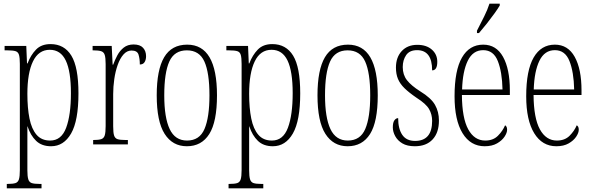

<svg xmlns="http://www.w3.org/2000/svg" viewBox="-20 -786 3227 1045"><path d="M17 239V215H22Q50 215 64 210.5Q78 206 83 190Q88 174 88 140V-438Q88 -471 83.5 -487Q79 -503 64.5 -507.5Q50 -512 19 -512H5V-536H123L127 -441H130Q147 -486 176 -516Q205 -546 255 -546Q330 -546 368.5 -483Q407 -420 407 -278Q407 -129 367 -59.5Q327 10 258 10Q207 10 176.5 -19.5Q146 -49 130 -98H129Q129 -78 129 -48Q129 -18 129 18V141Q129 174 134 190Q139 206 153 210.5Q167 215 194 215H206V239ZM253 -21Q314 -21 340 -90.5Q366 -160 366 -279Q366 -398 338 -456.5Q310 -515 251 -515Q190 -515 159.5 -452Q129 -389 129 -275Q129 -198 140.5 -141Q152 -84 179 -52.5Q206 -21 253 -21Z M487 0V-24H489Q516 -24 530.5 -28.5Q545 -33 550 -49Q555 -65 555 -100V-437Q555 -471 550 -487Q545 -503 530 -507.5Q515 -512 487 -512H484V-536H588L593 -434H596Q605 -459 618.5 -484.5Q632 -510 653.5 -527Q675 -544 707 -544Q742 -544 758.5 -526Q775 -508 775 -480Q775 -461 767 -448Q759 -435 741 -435Q741 -466 734 -488.5Q727 -511 696 -511Q671 -511 652 -489.5Q633 -468 620.5 -432.5Q608 -397 602 -355.5Q596 -314 596 -274V-99Q596 -64 601 -48.5Q606 -33 620 -28.5Q634 -24 663 -24H676V0Z M997 10Q919 10 876 -57.5Q833 -125 833 -267Q833 -406 873.5 -474.5Q914 -543 999 -543Q1161 -543 1161 -267Q1161 -123 1119 -56.5Q1077 10 997 10ZM998 -21Q1066 -21 1093 -84Q1120 -147 1120 -267Q1120 -390 1092.5 -451Q1065 -512 997 -512Q929 -512 901.5 -451Q874 -390 874 -267Q874 -146 903.5 -83.5Q933 -21 998 -21Z M1224 239V215H1229Q1257 215 1271 210.5Q1285 206 1290 190Q1295 174 1295 140V-438Q1295 -471 1290.5 -487Q1286 -503 1271.5 -507.5Q1257 -512 1226 -512H1212V-536H1330L1334 -441H1337Q1354 -486 1383 -516Q1412 -546 1462 -546Q1537 -546 1575.5 -483Q1614 -420 1614 -278Q1614 -129 1574 -59.5Q1534 10 1465 10Q1414 10 1383.5 -19.5Q1353 -49 1337 -98H1336Q1336 -78 1336 -48Q1336 -18 1336 18V141Q1336 174 1341 190Q1346 206 1360 210.5Q1374 215 1401 215H1413V239ZM1460 -21Q1521 -21 1547 -90.5Q1573 -160 1573 -279Q1573 -398 1545 -456.5Q1517 -515 1458 -515Q1397 -515 1366.5 -452Q1336 -389 1336 -275Q1336 -198 1347.5 -141Q1359 -84 1386 -52.5Q1413 -21 1460 -21Z M1872 10Q1794 10 1751 -57.5Q1708 -125 1708 -267Q1708 -406 1748.5 -474.5Q1789 -543 1874 -543Q2036 -543 2036 -267Q2036 -123 1994 -56.5Q1952 10 1872 10ZM1873 -21Q1941 -21 1968 -84Q1995 -147 1995 -267Q1995 -390 1967.5 -451Q1940 -512 1872 -512Q1804 -512 1776.5 -451Q1749 -390 1749 -267Q1749 -146 1778.5 -83.5Q1808 -21 1873 -21Z M2238 10Q2196 10 2170 -5.5Q2144 -21 2131 -45Q2118 -69 2118 -93Q2118 -119 2126.5 -131Q2135 -143 2147 -143Q2147 -85 2169.5 -52Q2192 -19 2239 -19Q2332 -19 2332 -128Q2332 -163 2315.5 -192Q2299 -221 2247 -254Q2206 -282 2181.5 -306Q2157 -330 2146 -356.5Q2135 -383 2135 -418Q2135 -474 2166.5 -508Q2198 -542 2251 -542Q2301 -542 2330.5 -516Q2360 -490 2360 -450Q2360 -403 2332 -403Q2332 -513 2250 -513Q2209 -513 2190.5 -486Q2172 -459 2172 -421Q2172 -379 2195 -349.5Q2218 -320 2267 -289Q2326 -253 2347.5 -215.5Q2369 -178 2369 -130Q2369 -64 2334.5 -27Q2300 10 2238 10Z M2618 10Q2541 10 2497.5 -61Q2454 -132 2454 -262Q2454 -403 2494.5 -473Q2535 -543 2610 -543Q2681 -543 2718 -476.5Q2755 -410 2755 -294V-269H2494Q2495 -143 2528.5 -82Q2562 -21 2621 -21Q2664 -21 2690 -47Q2716 -73 2729 -104Q2733 -102 2736.5 -96.5Q2740 -91 2740 -80Q2740 -63 2726 -42Q2712 -21 2685 -5.5Q2658 10 2618 10ZM2715 -299Q2713 -394 2689.5 -453.5Q2666 -513 2610 -513Q2554 -513 2526 -455.5Q2498 -398 2495 -299ZM2576 -619Q2598 -662 2615.5 -697Q2633 -732 2644 -766H2700V-756Q2690 -739 2671 -712.5Q2652 -686 2629.5 -657.5Q2607 -629 2587 -606H2576Z M3008 10Q2931 10 2887.5 -61Q2844 -132 2844 -262Q2844 -403 2884.5 -473Q2925 -543 3000 -543Q3071 -543 3108 -476.5Q3145 -410 3145 -294V-269H2884Q2885 -143 2918.5 -82Q2952 -21 3011 -21Q3054 -21 3080 -47Q3106 -73 3119 -104Q3123 -102 3126.5 -96.5Q3130 -91 3130 -80Q3130 -63 3116 -42Q3102 -21 3075 -5.5Q3048 10 3008 10ZM3105 -299Q3103 -394 3079.5 -453.5Q3056 -513 3000 -513Q2944 -513 2916 -455.5Q2888 -398 2885 -299Z"/></svg>

Font: Noto Serif Tamil ExtraCondensed ExtraLight
Style: Italic
Weight: 200
Width: 2
Italic angle: -12°
Designer: Indian Type Foundry, Tom Grace, and the Monotype Design Team
Foundry: Monotype Imaging Inc.
Version: Version 2.003; ttfautohint (v1.8.4.7-5d5b)